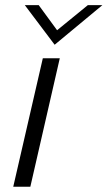

<svg xmlns="http://www.w3.org/2000/svg" viewBox="-20 -709 409 729"><path d="M187.5 -539.1 74.2 -689.5H127L196.8 -594.2L313.5 -689.5H368.7ZM30.3 0 142.6 -487.8H207L95.2 0Z"/></svg>

Font: HK Grotesk Legacy
Style: Italic
Weight: 400
Italic angle: -13°
Designer: Alfredo Marco Pradil
Foundry: Hanken Design Co.
Version: Version 2.022;PS 002.022;hotconv 1.0.88;makeotf.lib2.5.64775